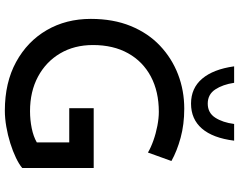

<svg xmlns="http://www.w3.org/2000/svg" viewBox="-117 -862 987 793"><g transform="rotate(90 376.5 -465.5)"><path d="M674 -64Q659 -51 632 -38Q605 -25 571.5 -14.5Q538 -4 503 2Q468 8 437 8Q321 8 236 -38.5Q151 -85 104.5 -165Q58 -245 58 -347Q58 -440 87.5 -512Q117 -584 169 -633Q221 -682 287.5 -707.5Q354 -733 429 -733Q494 -733 549 -718Q604 -703 645 -680L610 -583Q590 -595 560.5 -605.5Q531 -616 499.5 -622Q468 -628 442 -628Q358 -628 296 -595Q234 -562 200 -501Q166 -440 166 -356Q166 -279 200.5 -220.5Q235 -162 296.5 -129Q358 -96 439 -96Q475 -96 509.5 -103Q544 -110 568 -124V-258H427V-359H674ZM408 -761Q344 -761 305 -807Q266 -853 254 -939H322Q329 -892 349.5 -861Q370 -830 408 -830Q446 -830 466 -861Q486 -892 492 -939H561Q550 -851 511 -806Q472 -761 408 -761Z"/></g></svg>

Font: Reem Kufi
Style: Regular
Weight: 400
Designer: Khaled Hosny
Version: Version 1.6